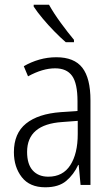

<svg xmlns="http://www.w3.org/2000/svg" viewBox="-20 -785 475 815"><path d="M219 -542Q295 -542 329.5 -497.5Q364 -453 364 -359V0H322L314 -85H312Q293 -44 261 -17Q229 10 172 10Q106 10 72.5 -33Q39 -76 39 -139Q39 -219 90.5 -260.5Q142 -302 238 -309L309 -314V-355Q309 -431 286 -463Q263 -495 214 -495Q161 -495 99 -461L81 -504Q112 -522 147 -532Q182 -542 219 -542ZM244 -267Q95 -257 95 -140Q95 -88 119 -61.5Q143 -35 185 -35Q247 -35 278.5 -84Q310 -133 310 -216V-272ZM188 -765Q208 -729 238 -688Q268 -647 294 -616V-606H259Q237 -625 211 -651.5Q185 -678 161.5 -706Q138 -734 123 -757V-765Z"/></svg>

Font: Noto Sans Sinhala Condensed Light
Style: Regular
Weight: 300
Width: 3
Designer: Jelle Bosma - Monotype Design Team
Foundry: Monotype Imaging Inc.
Version: Version 2.006; ttfautohint (v1.8.4.7-5d5b)